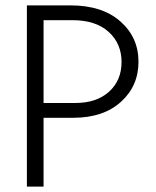

<svg xmlns="http://www.w3.org/2000/svg" viewBox="-20 -694 580 714"><path d="M249 -619H142V-311H260Q339 -311 385.5 -353Q432 -395 432 -463.5Q432 -532 384 -575.5Q336 -619 249 -619ZM253 -256H142V0H80V-674H242Q360 -674 427.5 -614.5Q495 -555 495 -464.5Q495 -374 429.5 -315Q364 -256 253 -256Z"/></svg>

Font: Hind Mysuru Light
Style: Regular
Weight: 300
Designer: Manushi Parikh, Hitesh Malaviya
Foundry: Indian Type Foundry
Version: Version 0.703;PS 1.0;hotconv 1.0.86;makeotf.lib2.5.63406